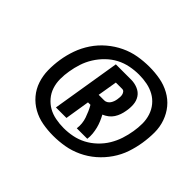

<svg xmlns="http://www.w3.org/2000/svg" viewBox="-115 -1048 775 775"><g transform="rotate(45 272.0 -661.0)"><path d="M191 -514 239 -808H327Q346 -808 364 -800.5Q382 -793 392 -778Q402 -763 403.5 -743.5Q405 -724 401 -704Q399 -692 395 -680.5Q391 -669 384 -658Q377 -647 366.5 -639Q356 -631 344 -626Q351 -613 356.5 -600Q362 -587 365.5 -573Q369 -559 370.5 -544Q372 -529 370 -514H310Q312 -529 310.5 -543Q309 -557 304.5 -570Q300 -583 294.5 -595.5Q289 -608 282 -620H268L251 -514ZM277 -672H309Q316 -672 322.5 -676Q329 -680 333 -686Q337 -692 339.5 -699Q342 -706 343 -713Q344 -720 344.5 -726.5Q345 -733 343.5 -739.5Q342 -746 338 -751Q334 -756 327 -756H291ZM264 -425Q232 -425 202 -430.5Q172 -436 146 -450.5Q120 -465 101 -487.5Q82 -510 72.5 -538.5Q63 -567 62.5 -598Q62 -629 67 -661Q72 -693 83 -724Q94 -755 113 -783.5Q132 -812 158.5 -834.5Q185 -857 215.5 -871.5Q246 -886 278 -891.5Q310 -897 342 -897Q374 -897 404 -891.5Q434 -886 460.5 -871.5Q487 -857 505.5 -834.5Q524 -812 534 -783.5Q544 -755 544 -724Q544 -693 539 -661Q534 -629 523.5 -598Q513 -567 493.5 -538.5Q474 -510 448 -487.5Q422 -465 391 -450.5Q360 -436 328 -430.5Q296 -425 264 -425ZM272 -477Q297 -477 322 -482Q347 -487 370 -499Q393 -511 413 -530Q433 -549 446.5 -571.5Q460 -594 468 -618.5Q476 -643 480 -668Q484 -691 484 -714.5Q484 -738 477 -759.5Q470 -781 456 -798Q442 -815 423 -825.5Q404 -836 381.5 -840.5Q359 -845 335 -845Q310 -845 284.5 -840Q259 -835 236 -823Q213 -811 193.5 -792Q174 -773 160 -750.5Q146 -728 138 -703.5Q130 -679 126 -654Q122 -631 122 -607.5Q122 -584 129 -562.5Q136 -541 150.5 -524Q165 -507 183.5 -496.5Q202 -486 225 -481.5Q248 -477 272 -477Z"/></g></svg>

Font: Iosevka Term Curly SmBd Obl
Style: Regular
Weight: 600
Italic angle: -9°
Designer: Belleve Invis
Foundry: Belleve Invis
Version: Version 32.3.0